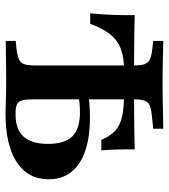

<svg xmlns="http://www.w3.org/2000/svg" viewBox="22 -633 611 695"><g transform="rotate(90 327.5 -285.5)"><path d="M267.7 -2.4Q244.4 -2.4 218.1 -2Q191.9 -1.6 168.1 -1.2Q144.4 -0.8 128.2 -0.8V-37.1L155.6 -39.5Q180.6 -42.7 194 -48.4Q207.3 -54 212.1 -67.3Q216.9 -80.6 216.9 -105.6V-201.6H339.5V-101.6Q339.5 -75 343.1 -60.9Q346.8 -46.8 357.7 -41.5Q368.5 -36.3 388.7 -36.3H394.4Q448.4 -36.3 474.6 -65.3Q500.8 -94.4 500.8 -154Q500.8 -213.7 473.8 -241.5Q446.8 -269.4 387.1 -269.4Q367.7 -269.4 352 -267.7Q336.3 -266.1 320.2 -263.7V-299.2Q340.3 -302.4 360.5 -304Q380.6 -305.6 404.8 -305.6Q512.9 -305.6 571 -266.9Q629 -228.2 629 -156.5Q629 -81.5 567.3 -40.7Q505.6 0 390.3 0Q368.5 0 341.9 -1.2Q315.3 -2.4 279 -2.4ZM233.1 -429Q187.9 -429 156.9 -417.3Q125.8 -405.6 104.4 -379Q83.1 -352.4 66.1 -306.5H28.2Q32.3 -348.4 33.9 -388.7Q35.5 -429 34.7 -467.7Q64.5 -466.9 106 -466.1Q147.6 -465.3 206.5 -465.3H353.2Q412.1 -465.3 452.4 -466.1Q492.7 -466.9 521 -467.7Q520.2 -439.5 521 -409.7Q521.8 -379.8 524.2 -346.8H486.3Q472.6 -379.8 452.4 -397.6Q432.3 -415.3 400.8 -422.2Q369.4 -429 321.8 -429ZM216.9 -201.6V-465.3Q216.9 -490.3 212.1 -503.6Q207.3 -516.9 194 -523Q180.6 -529 155.6 -531.5L128.2 -534.7V-571Q144.4 -571 168.1 -570.2Q191.9 -569.4 218.1 -569Q244.4 -568.5 267.7 -568.5H277.4H286.3Q312.9 -568.5 342.3 -569Q371.8 -569.4 398.8 -570.2Q425.8 -571 446 -571V-534.7L399.2 -529.8Q362.1 -526.6 350.8 -514.5Q339.5 -502.4 339.5 -465.3V-201.6Z"/></g></svg>

Font: Playfair 9pt
Style: Bold
Weight: 700
Designer: Claus Eggers Sørensen
Foundry: Claus Eggers Sørensen
Version: Version 2.203